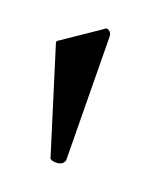

<svg xmlns="http://www.w3.org/2000/svg" viewBox="-26 -659 123 152"><g transform="rotate(-5 35.5 -582.5)"><path d="M61 -634Q63 -635 64.5 -633Q66 -631 65 -628L22 -533Q20 -531 18 -531Q15 -531 12 -533Q9 -535 10 -537L22 -626Q22 -628 24 -628Z"/></g></svg>

Font: Vibes
Style: Regular
Weight: 400
Designer: AbdElmomen Kadhim
Version: Version 1.100